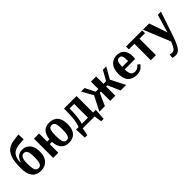

<svg xmlns="http://www.w3.org/2000/svg" viewBox="182 -2011 3526 3526"><g transform="rotate(-45 1945.0 -247.5)"><path d="M263 -445Q174 -445 174 -269Q174 -152 194 -103.5Q214 -55 263 -55Q312 -55 332.5 -100Q353 -145 353 -253Q353 -360 333 -402.5Q313 -445 263 -445ZM334 -617Q209 -608 154.5 -546.5Q100 -485 101 -368H109Q113 -386 124 -407.5Q135 -429 155 -454Q175 -479 209 -495Q243 -511 284 -511Q384 -511 440 -444Q496 -377 496 -253Q496 -129 433.5 -59Q371 11 263 11Q146 11 88.5 -65Q31 -141 31 -275Q31 -325 32.5 -362.5Q34 -400 40 -448Q46 -496 57 -531.5Q68 -567 88 -605Q108 -643 135.5 -668Q163 -693 204.5 -712Q246 -731 298 -738L438 -756L443 -625Z M905 -251Q905 -146 923.5 -99.5Q942 -53 990 -53Q1039 -53 1058 -99.5Q1077 -146 1077 -250Q1077 -358 1058 -402.5Q1039 -447 990 -447Q941 -447 923 -403Q905 -359 905 -251ZM987 -511Q1099 -511 1156 -444Q1213 -377 1213 -250Q1213 -123 1156 -56Q1099 11 987 11Q892 11 838 -49Q784 -109 778 -223H719V0H586V-500H719V-291H779Q788 -398 841 -454.5Q894 -511 987 -511Z M1441 -429Q1439 -191 1400 -71H1559V-429ZM1763 -71 1748 148H1685L1662 0H1354L1324 148H1260L1250 -71H1316Q1347 -152 1357 -249Q1367 -346 1367 -500H1692V-71Z M2200 -500V-308L2270 -310L2376 -500H2463L2337 -280L2481 0H2337L2231 -240L2200 -239V0H2067V-240L2037 -242L1929 0H1786L1930 -283L1809 -500H1900L1996 -309L2067 -307V-500Z M2744 -446Q2703 -446 2685 -412Q2667 -378 2663 -286H2816V-309Q2816 -385 2800 -415.5Q2784 -446 2744 -446ZM2888 -122 2933 -87Q2931 -83 2927 -76.5Q2923 -70 2908 -53Q2893 -36 2874.5 -23Q2856 -10 2824 0.5Q2792 11 2756 11Q2645 11 2583.5 -50.5Q2522 -112 2522 -241Q2522 -371 2582 -440.5Q2642 -510 2744 -510Q2837 -510 2888.5 -451.5Q2940 -393 2940 -284Q2940 -266 2938 -250.5Q2936 -235 2934 -228L2932 -221H2663Q2664 -131 2689.5 -93.5Q2715 -56 2772 -56Q2806 -56 2835 -72.5Q2864 -89 2876 -106Z M3398 -427H3254V0H3122V-427H2978L2977 -500H3398Z M3442 168Q3468 179 3494 179Q3539 179 3567 143.5Q3595 108 3629 20L3416 -500H3577L3699 -144L3802 -500H3885L3712 11Q3665 140 3621 200.5Q3577 261 3509 261Q3486 261 3466.5 257Q3447 253 3439 250L3431 246Z"/></g></svg>

Font: ArsenalBold
Style: Bold
Weight: 700
Designer: Andrij Shevchenko
Foundry: Stairsfor.com
Version: Version 1.000